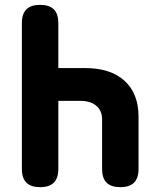

<svg xmlns="http://www.w3.org/2000/svg" viewBox="-20 -760 640 790"><path d="M145 -740Q183 -740 201.5 -721.5Q220 -703 220 -665V-480H330Q435 -480 492.5 -427.5Q550 -375 550 -280V-65Q550 -27 531.5 -8.5Q513 10 475 10Q437 10 418.5 -8.5Q400 -27 400 -65V-270Q400 -305 376 -325Q352 -345 311 -345H220V-65Q220 -27 201.5 -8.5Q183 10 145 10Q107 10 88.5 -8.5Q70 -27 70 -65V-665Q70 -703 88.5 -721.5Q107 -740 145 -740Z"/></svg>

Font: Maple Mono ExtraBold
Style: Regular
Weight: 800
Monospace: yes
Designer: subframe7536
Version: Version 7.000